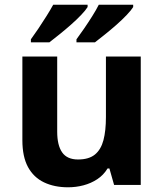

<svg xmlns="http://www.w3.org/2000/svg" viewBox="-20 -786 696 816"><path d="M578.2 -545.8V0H464.9L445 -70H437.1Q420.1 -42 393.6 -24.5Q367.1 -7 335.1 1.5Q303.1 10 269.1 10Q211 10 167 -11Q123 -32 99 -76Q75.1 -120 75.1 -189.9V-545.8H223.1V-226.4Q223.1 -168.3 244.2 -138.3Q265.3 -108.2 311.6 -108.2Q357.8 -108.2 383.5 -129.3Q409.1 -150.3 419.7 -190.4Q430.2 -230.4 430.2 -288.5V-545.8ZM546 -756Q538 -743 519.1 -723Q500.2 -703 475.3 -681Q450.3 -659 425.9 -639.5Q401.5 -620 383.5 -606H305V-619Q319 -638 337 -664Q354.9 -690 371.9 -717Q388.9 -744 399.9 -766H546ZM352.3 -756Q344.3 -743 325.4 -723Q306.5 -703 281.5 -681Q256.6 -659 232.2 -639.5Q207.8 -620 189.8 -606H111.3V-619Q125.3 -638 142.8 -664Q160.2 -690 177.2 -717Q194.2 -744 206.2 -766H352.3Z"/></svg>

Font: Noto Sans Hebrew
Style: Regular
Weight: 400
Designer: Monotype Design Team
Foundry: Monotype Imaging Inc.
Version: Version 2.003;January 10, 2023;FontCreator 14.0.0.2877 64-bi